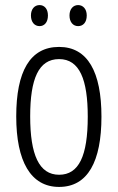

<svg xmlns="http://www.w3.org/2000/svg" viewBox="-20 -778 464 757"><path d="M102 -717C102 -691 116 -675 136 -675C155 -675 169 -690 169 -717C169 -743 155 -758 136 -758C116 -758 102 -742 102 -717ZM254 -717C254 -691 268 -675 288 -675C308 -675 322 -690 322 -717C322 -743 307 -758 288 -758C269 -758 254 -743 254 -717ZM380 -318C380 -494 326 -593 213 -593C98 -593 44 -496 44 -319C44 -142 101 -41 213 -41C326 -41 380 -141 380 -318ZM99 -319C99 -467 132 -545 213 -545C294 -545 326 -464 326 -318C326 -163 291 -89 213 -89C134 -89 99 -168 99 -319Z"/></svg>

Font: Noto Sans Tamil UI ExtraCondensed Light
Style: Regular
Weight: 300
Width: 2
Designer: Jelle Bosma - Monotype Design Team
Foundry: Monotype Imaging Inc.
Version: Version 2.004